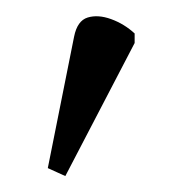

<svg xmlns="http://www.w3.org/2000/svg" viewBox="-20 -827 229 241"><path d="M62 -606 40 -616 73 -781Q77 -801 90 -805Q103 -809 119.5 -803Q136 -797 149 -785V-773Z"/></svg>

Font: Noto Serif ExtraCondensed Light
Style: Regular
Weight: 300
Width: 2
Designer: Monotype Design Team
Foundry: Monotype Imaging Inc.
Version: Version 2.014; ttfautohint (v1.8.4.7-5d5b)